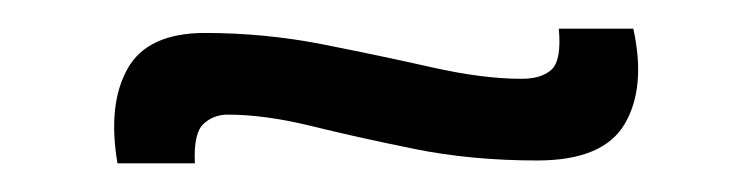

<svg xmlns="http://www.w3.org/2000/svg" viewBox="-20 -359 526 134"><path d="M355 -247Q309 -247 269.5 -255Q230 -263 197.5 -271Q165 -279 139 -279Q129 -279 122 -272.5Q115 -266 116 -245H62Q55 -286 69 -311Q83 -336 123 -336Q165 -336 205.5 -328Q246 -320 281.5 -312Q317 -304 344 -304Q358 -304 365 -310.5Q372 -317 370 -339H422Q431 -298 416 -272.5Q401 -247 355 -247Z"/></svg>

Font: Bricolage Grotesque 48pt ExtraLight
Style: Regular
Weight: 200
Designer: Mathieu Triay
Foundry: Atelier Triay
Version: Version 1.000; ttfautohint (v1.8.4.7-5d5b);gftools[0.9.32]